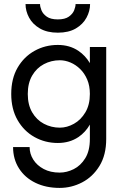

<svg xmlns="http://www.w3.org/2000/svg" viewBox="-20 -690 610 940"><path d="M176 -670Q176 -657 183 -639.5Q190 -622 209 -608.5Q228 -595 263 -595Q298 -595 317 -608.5Q336 -622 343 -639.5Q350 -657 350 -670H421Q421 -636 403.5 -603.5Q386 -571 351 -550.5Q316 -530 263 -530Q211 -530 175.5 -550.5Q140 -571 122.5 -603.5Q105 -636 105 -670ZM125 30Q125 63 143 91.5Q161 120 194 137.5Q227 155 272 155Q307 155 341 138Q375 121 397.5 84.5Q420 48 420 -10V-80Q398 -42 364 -19Q321 10 263 10Q201 10 149 -19Q97 -48 66 -102Q35 -156 35 -230Q35 -305 66 -358.5Q97 -412 149 -441Q201 -470 263 -470Q321 -470 364 -441Q398 -418 420 -381V-460H500V-10Q500 69 467 122.5Q434 176 382 203Q330 230 272 230Q205 230 153.5 205Q102 180 73 134.5Q44 89 44 30ZM116 -230Q116 -177 137.5 -140Q159 -103 195 -84Q231 -65 273 -65Q308 -65 342 -84Q376 -103 398 -140Q420 -177 420 -230Q420 -270 407 -300.5Q394 -331 372.5 -352Q351 -373 325 -384Q299 -395 273 -395Q231 -395 195 -376Q159 -357 137.5 -320Q116 -283 116 -230Z"/></svg>

Font: Jost
Style: Regular
Weight: 400
Version: Version 3.710